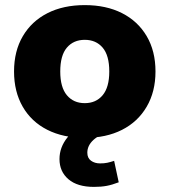

<svg xmlns="http://www.w3.org/2000/svg" viewBox="-20 -529 664 752"><path d="M312 11Q228 11 165.5 -20.5Q103 -52 69 -111Q35 -170 35 -249Q35 -329 69.5 -387.5Q104 -446 166 -477.5Q228 -509 312 -509Q396 -509 458 -477.5Q520 -446 554.5 -387.5Q589 -329 589 -249Q589 -170 554.5 -111Q520 -52 458 -20.5Q396 11 312 11ZM312 -125Q356 -125 382 -156Q408 -187 408 -249Q408 -312 382 -342.5Q356 -373 312 -373Q268 -373 242 -342.5Q216 -312 216 -249Q216 -187 242 -156Q268 -125 312 -125ZM348 203Q283 203 248 173Q213 143 213 94Q213 48 244 9.5Q275 -29 324 -49L375 0Q358 8 346 19Q334 30 328 42.5Q322 55 322 69Q322 90 336.5 100.5Q351 111 372 111Q388 111 400 108.5Q412 106 427 101L445 185Q419 195 397.5 199Q376 203 348 203Z"/></svg>

Font: Nunito Sans 10pt Black
Style: Regular
Weight: 900
Designer: Vernon Adams
Foundry: Vernon Adams
Version: Version 3.101;gftools[0.9.27]